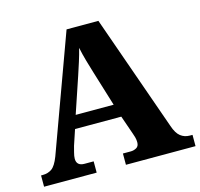

<svg xmlns="http://www.w3.org/2000/svg" viewBox="-104 -826 979 938"><g transform="rotate(-15 386.0 -357.0)"><path d="M6 0V-57H15Q41 -57 60.5 -70.5Q80 -84 97 -128L311 -714H472L679 -127Q692 -88 712 -72.5Q732 -57 758 -57H772V0H420V-57H460Q475 -57 488.5 -64.5Q502 -72 502 -92Q502 -105 498.5 -118Q495 -131 492 -138L459 -233H225L199 -155Q196 -143 191 -124.5Q186 -106 186 -93Q186 -57 226 -57H272V0ZM246 -299H438L383 -478Q374 -507 364 -542Q354 -577 347 -611Q339 -579 328 -544.5Q317 -510 307 -480Z"/></g></svg>

Font: Noto Serif Tamil ExtraBold
Style: Italic
Weight: 800
Italic angle: -12°
Designer: Indian Type Foundry, Tom Grace, and the Monotype Design Team
Foundry: Monotype Imaging Inc.
Version: Version 2.003; ttfautohint (v1.8.4.7-5d5b)